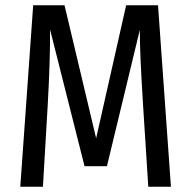

<svg xmlns="http://www.w3.org/2000/svg" viewBox="-20 -709 726 729"><path d="M580 -689 629 0H543L523 -313Q510 -519 511 -596L386 -78H301L170 -597Q171 -483 161 -307L143 0H57L106 -689H225L345 -184L459 -689Z"/></svg>

Font: Fira Sans Condensed
Style: Regular
Weight: 400
Width: 3
Designer: Carrois Corporate & Edenspiekermann AG
Foundry: Carrois Corporate GbR & Edenspiekermann AG
Version: Version 4.202;PS 004.202;hotconv 1.0.88;makeotf.lib2.5.64775